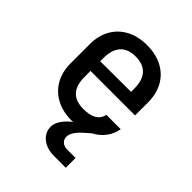

<svg xmlns="http://www.w3.org/2000/svg" viewBox="-213 -688 1025 1025"><g transform="rotate(45 300.0 -175.0)"><path d="M369 210Q312 210 278 182Q244 154 244 112Q244 62 312 8Q306 10 300 10Q233 10 183.5 -16.5Q134 -43 107 -91Q80 -139 80 -203V-347Q80 -411 107 -459Q134 -507 183.5 -533.5Q233 -560 300 -560Q368 -560 417.5 -533.5Q467 -507 493.5 -459Q520 -411 520 -347V-249H184V-203Q184 -78 301 -78Q396 -78 410 -143H518Q511 -102 486.5 -70Q462 -38 425 -19L398 5Q341 53 341 90Q341 110 355 123Q369 136 393 136H456V210ZM184 -347V-322L416 -323V-348Q416 -409 387 -441.5Q358 -474 300 -474Q242 -474 213 -441Q184 -408 184 -347Z"/></g></svg>

Font: Pitagon Sans Mono SemiBold
Style: Regular
Weight: 600
Monospace: yes
Designer: Travis Tran
Foundry: Pitagon
Version: Version 1.001; ttfautohint (v1.8.4.7-5d5b);gftools[0.9.26]